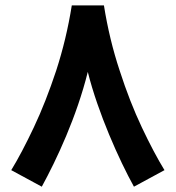

<svg xmlns="http://www.w3.org/2000/svg" viewBox="-20 -663 649 709"><path d="M245.1 -643.1C231.9 -559.6 212.4 -479 187.5 -402.3C162.1 -325.7 134.8 -255.9 105 -192.9C75.2 -129.9 47.4 -77.1 21.5 -34.7L134.3 26.4C189 -73.7 263.2 -231.9 304.2 -397.5C341.8 -246.6 419.9 -72.3 474.6 26.4L587.4 -34.7C561.5 -77.1 533.7 -129.4 503.9 -192.4C474.1 -255.4 446.8 -325.2 421.9 -402.3C396.5 -479 377 -559.6 363.8 -643.1Z"/></svg>

Font: Vazirmatn
Style: Bold
Weight: 700
Designer: Saber Rastikerdar
Foundry: Saber Rastikerdar
Version: Version 33.003